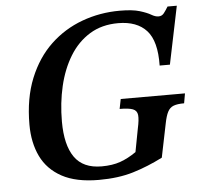

<svg xmlns="http://www.w3.org/2000/svg" viewBox="-50 -721 816 783"><g transform="rotate(-5 358.0 -329.0)"><path d="M324 11Q231 11 173 -20.5Q115 -52 88 -108Q61 -164 61 -238Q61 -346 94 -427Q127 -508 183.5 -561.5Q240 -615 313.5 -642Q387 -669 468 -669Q520 -669 549.5 -660Q579 -651 595 -641.5Q611 -632 624 -632Q638 -632 646.5 -643Q655 -654 664 -669H702L653 -432H611Q613 -532 573.5 -575.5Q534 -619 457 -619Q390 -619 340.5 -588.5Q291 -558 258.5 -505Q226 -452 210 -383.5Q194 -315 194 -239Q194 -143 229 -93Q264 -43 340 -43Q384 -43 416.5 -54.5Q449 -66 482 -89L500 -184Q508 -220 506 -238.5Q504 -257 487 -263.5Q470 -270 433 -270L441 -310H704L697 -270Q669 -270 653.5 -264Q638 -258 629.5 -241.5Q621 -225 615 -194L587 -57Q526 -26 465 -7.5Q404 11 324 11Z"/></g></svg>

Font: STIX Two Text SemiBold
Style: Italic
Weight: 600
Italic angle: -12°
Designer: Ross Mills, John Hudson & Paul Hanslow, Tiro Typeworks Ltd; with prior portions MicroPress Inc. and Coen Hoffman, Elsevi
Foundry: Tiro Typeworks Ltd
Version: Version 2.13 b171